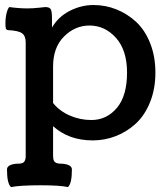

<svg xmlns="http://www.w3.org/2000/svg" viewBox="-20 -555 667 777"><path d="M194.8 -285.2V-138.2Q220.7 -105.5 262.5 -87.4Q304.2 -69.3 349.6 -69.3Q411.6 -69.3 452.9 -118.2Q494.1 -167 494.1 -261.2Q494.1 -351.6 449.5 -401.6Q404.8 -451.7 342.3 -451.7Q283.7 -451.7 239.3 -407.5Q194.8 -363.3 194.8 -285.2ZM194.8 -44.4V75.7Q194.8 83 195.6 87.2Q196.3 91.3 199 96.7Q201.7 102.1 208.5 104.7Q215.3 107.4 226.1 107.4Q244.6 107.4 257.8 113.3Q271 119.1 271 130.9Q271 188 254.9 202.1Q222.2 194.8 144.5 194.8Q61 194.8 24.4 202.1Q8.3 187.5 8.3 130.9Q8.3 119.1 21.5 113.3Q34.7 107.4 53.2 107.4Q72.3 107.4 78.1 99.4Q84 91.3 84 76.7V-383.8Q84 -409.7 69.1 -420.4Q54.2 -431.2 11.7 -433.1Q5.4 -434.6 3.7 -439.5Q2 -444.3 2 -460.4Q2 -485.4 7.3 -504.4Q12.7 -523.4 18.1 -526.4Q55.7 -521 90.8 -521Q112.8 -521 137.2 -523.7Q161.6 -526.4 163.1 -526.4Q180.2 -526.4 185.3 -517.8Q190.4 -509.3 190.4 -478.5V-443.4Q215.8 -487.3 262.2 -511Q308.6 -534.7 358.4 -534.7Q406.7 -534.7 450.9 -517.1Q495.1 -499.5 530.8 -466.6Q566.4 -433.6 587.6 -380.4Q608.9 -327.1 608.9 -261.2Q608.9 -195.3 587.4 -141.8Q565.9 -88.4 530 -55.2Q494.1 -22 449.2 -4.4Q404.3 13.2 355.5 13.2Q258.3 13.2 194.8 -44.4Z"/></svg>

Font: Coustard
Style: Regular
Weight: 400
Foundry: vernon adams
Version: Version 1.000